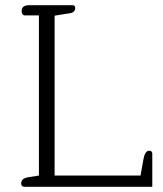

<svg xmlns="http://www.w3.org/2000/svg" viewBox="-20 -715 625 735"><path d="M61 -13Q61 -33 91 -37L129 -43V-656H76Q70 -656 66.5 -660.5Q63 -665 63 -673Q63 -695 91 -695H258Q268 -695 268 -684Q268 -676 262 -670.5Q256 -665 245 -664L189 -655V-43H518L529 -105Q535 -138 551 -138Q563 -138 563 -126V0H72Q67 0 64 -3.5Q61 -7 61 -13Z"/></svg>

Font: Maitree Light
Style: Regular
Weight: 300
Designer: CadsonDemak Team
Foundry: CadsonDemak
Version: Version 1.001